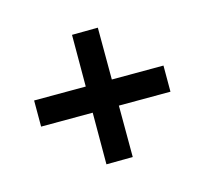

<svg xmlns="http://www.w3.org/2000/svg" viewBox="-79 -571 566 532"><g transform="rotate(30 204.0 -305.0)"><path d="M100 -147 47 -200 309 -463 362 -410ZM309 -147 47 -410 99 -463 362 -201Z"/></g></svg>

Font: Bricolage Grotesque 72pt SemiCondensed
Style: Regular
Weight: 400
Width: 4
Designer: Mathieu Triay
Foundry: Atelier Triay
Version: Version 1.001;gftools[0.9.33.dev8+g029e19f]